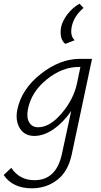

<svg xmlns="http://www.w3.org/2000/svg" viewBox="-68 -732 550 1041"><path d="M286 -494Q253 -521 263 -584Q271 -620 298 -655Q325 -690 363 -712L385 -689Q333 -645 321 -588Q311 -537 337 -514ZM366 -413H431L321 105Q301 199 241.5 244Q182 289 105 289Q1 289 -48 217L-7 178Q38 245 119 245Q238 245 268 101L318 -130Q276 -69 223 -32Q170 5 118 5Q65 5 39.5 -36.5Q14 -78 26 -138Q49 -249 153 -331Q257 -413 366 -413ZM139 -42Q202 -42 266 -117Q330 -192 349 -278L368 -369H360Q269 -369 185 -301Q101 -233 83 -138Q75 -94 90.5 -68Q106 -42 139 -42Z"/></svg>

Font: EauTestInfant Semilight
Style: Italic
Weight: 300
Italic angle: -12°
Designer: Christian Thalmann (Catharsis Fonts)
Version: Version 0.001;PS 000.001;hotconv 1.0.88;makeotf.lib2.5.64775